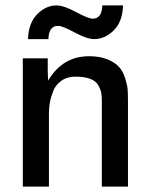

<svg xmlns="http://www.w3.org/2000/svg" viewBox="-20 -687 557 707"><path d="M64 0V-472.2H155.8V-423.8L157.2 -390.1Q210.4 -480 308.1 -480Q348.1 -480 376.5 -468Q404.8 -456.1 418.9 -439.9Q433.1 -423.8 441.2 -397.9Q449.2 -372.1 450.2 -355.5Q451.2 -338.9 451.2 -314.9V0H355V-315.9Q355 -333 353 -344.5Q351.1 -356 342.5 -372.1Q334 -388.2 312.5 -396.5Q291 -404.8 257.8 -404.8Q227.1 -404.8 205.6 -389.4Q184.1 -374 175 -349.6Q166 -325.2 163.1 -306.6Q160.2 -288.1 160.2 -270V0ZM83 -543Q85 -602.1 116.9 -634.5Q148.9 -667 188 -667Q214.8 -667 260 -642.6Q305.2 -618.2 321.8 -618.2Q355 -618.2 356.9 -667H433.1Q431.2 -606.9 398.7 -575Q366.2 -543 327.1 -543Q300.3 -543 255.1 -567.4Q210 -591.8 193.8 -591.8Q159.7 -591.8 158.2 -543Z"/></svg>

Font: CMU Bright
Style: SemiBold
Weight: 600
Version: Version 0.7.0